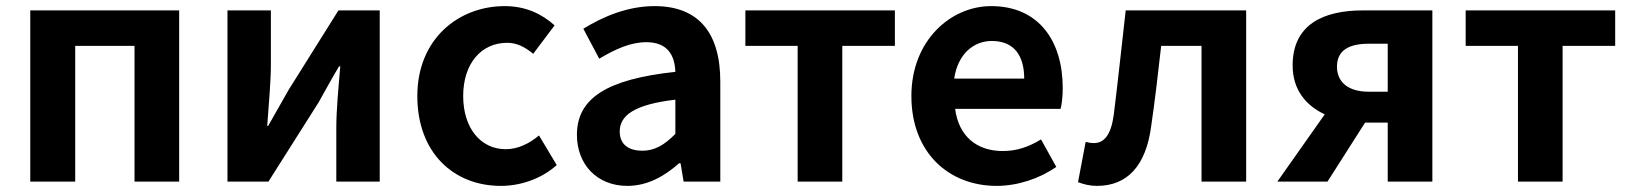

<svg xmlns="http://www.w3.org/2000/svg" viewBox="-20 -594 5332 628"><path d="M79 0H226V-444H420V0H566V-560H79Z M724 0H858L1022 -259C1040 -291 1069 -344 1089 -377H1093C1087 -307 1080 -233 1080 -176V0H1222V-560H1087L924 -300C906 -268 876 -216 857 -182H854C859 -252 866 -327 866 -383V-560H724Z M1618 14C1680 14 1748 -7 1801 -54L1743 -151C1712 -125 1675 -106 1634 -106C1553 -106 1495 -174 1495 -280C1495 -385 1553 -454 1639 -454C1670 -454 1696 -441 1724 -418L1794 -511C1753 -548 1700 -574 1631 -574C1479 -574 1345 -466 1345 -280C1345 -94 1464 14 1618 14Z M2032 14C2097 14 2153 -17 2201 -60H2206L2216 0H2336V-327C2336 -489 2263 -574 2121 -574C2033 -574 1953 -540 1888 -500L1940 -402C1992 -433 2042 -456 2094 -456C2163 -456 2187 -414 2189 -359C1964 -335 1867 -272 1867 -153C1867 -57 1932 14 2032 14ZM2081 -101C2038 -101 2007 -120 2007 -164C2007 -215 2052 -252 2189 -268V-156C2154 -121 2123 -101 2081 -101Z M2589 0H2735V-444H2907V-560H2418V-444H2589Z M3240 14C3309 14 3380 -10 3435 -48L3385 -138C3344 -113 3305 -100 3260 -100C3176 -100 3116 -147 3104 -238H3449C3453 -252 3456 -279 3456 -306C3456 -462 3376 -574 3222 -574C3089 -574 2961 -461 2961 -280C2961 -95 3083 14 3240 14ZM3101 -337C3113 -418 3165 -460 3224 -460C3297 -460 3330 -412 3330 -337Z M3568 14C3669 14 3728 -54 3745 -179C3758 -267 3768 -356 3778 -444H3910V0H4056V-560H3662C3649 -446 3637 -332 3623 -219C3614 -152 3591 -126 3558 -126C3547 -126 3539 -128 3531 -130L3506 2C3526 9 3544 14 3568 14Z M4457 -294C4389 -294 4353 -326 4353 -376C4353 -427 4389 -451 4457 -451H4519V-294ZM4158 0H4322L4445 -193H4519V0H4665V-560H4438C4310 -560 4208 -515 4208 -380C4208 -299 4253 -248 4313 -220Z M4945 0H5091V-444H5263V-560H4774V-444H4945Z"/></svg>

Font: Noto Sans JP
Style: Bold
Weight: 700
Designer: Ryoko NISHIZUKA 西塚涼子 (kana, bopomofo & ideographs); Paul D. Hunt (Latin, Greek & Cyrillic); Sandoll Communications 산돌커뮤니
Foundry: Adobe
Version: Version 2.004;hotconv 1.0.118;makeotfexe 2.5.65603